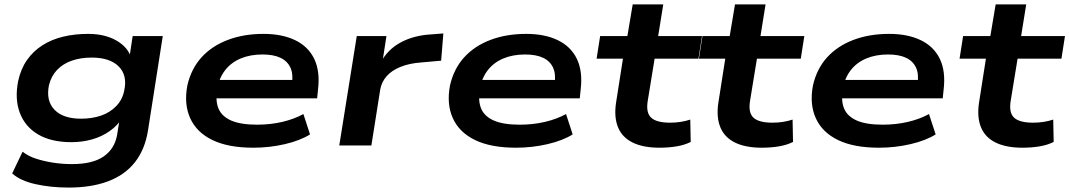

<svg xmlns="http://www.w3.org/2000/svg" viewBox="-20 -657 4829 867"><path d="M290 190Q209 190 140 174.5Q71 159 35 126L82 28Q107 48 142.5 59.5Q178 71 219.5 77.5Q261 84 305 84Q398 84 448 49.5Q498 15 509 -49L521 -125H532Q512 -91 476 -65.5Q440 -40 395.5 -27.5Q351 -15 303 -15Q211 -15 152 -50Q93 -85 69.5 -147.5Q46 -210 62 -291Q74 -346 102 -386Q130 -426 171.5 -452.5Q213 -479 265.5 -491.5Q318 -504 378 -504Q454 -504 506.5 -473.5Q559 -443 573 -394H564L579 -494H715L648 -66Q634 19 589 76Q544 133 468.5 161.5Q393 190 290 190ZM346 -121Q396 -121 436.5 -135Q477 -149 505 -178Q533 -207 541 -248Q556 -317 516 -357Q476 -397 394 -397Q344 -397 304 -383Q264 -369 237.5 -341Q211 -313 201 -272Q187 -202 226 -161.5Q265 -121 346 -121Z M1124 10Q1011 10 939.5 -24.5Q868 -59 839 -123Q810 -187 826 -271Q843 -346 889.5 -397.5Q936 -449 1008 -476.5Q1080 -504 1170 -504Q1254 -504 1313 -475.5Q1372 -447 1399 -391Q1426 -335 1416 -252L1412 -213H931L943 -296H1324L1298 -276Q1305 -322 1291.5 -351.5Q1278 -381 1246.5 -396Q1215 -411 1165 -411Q1110 -411 1067 -393Q1024 -375 997 -340.5Q970 -306 961 -257V-252Q952 -201 967 -166Q982 -131 1024.5 -112.5Q1067 -94 1141 -94Q1201 -94 1254.5 -106.5Q1308 -119 1350 -142L1380 -50Q1335 -22 1266 -6Q1197 10 1124 10Z M1512 0 1591 -494H1725L1706 -371H1697Q1729 -433 1789.5 -465.5Q1850 -498 1931 -502L1982 -506L1972 -383L1882 -375Q1828 -371 1788.5 -355Q1749 -339 1726 -313Q1703 -287 1697 -253L1657 0Z M2310 10Q2197 10 2125.5 -24.5Q2054 -59 2025 -123Q1996 -187 2012 -271Q2029 -346 2075.5 -397.5Q2122 -449 2194 -476.5Q2266 -504 2356 -504Q2440 -504 2499 -475.5Q2558 -447 2585 -391Q2612 -335 2602 -252L2598 -213H2117L2129 -296H2510L2484 -276Q2491 -322 2477.5 -351.5Q2464 -381 2432.5 -396Q2401 -411 2351 -411Q2296 -411 2253 -393Q2210 -375 2183 -340.5Q2156 -306 2147 -257V-252Q2138 -201 2153 -166Q2168 -131 2210.5 -112.5Q2253 -94 2327 -94Q2387 -94 2440.5 -106.5Q2494 -119 2536 -142L2566 -50Q2521 -22 2452 -6Q2383 10 2310 10Z M2958 10Q2884 10 2836.5 -13.5Q2789 -37 2770.5 -83Q2752 -129 2762 -194L2793 -392H2674L2690 -494H2813L2837 -637H2975L2952 -494H3150L3134 -392H2936L2905 -202Q2896 -148 2920.5 -125.5Q2945 -103 3006 -103Q3030 -103 3053 -106.5Q3076 -110 3097 -117L3099 -16Q3071 -2 3035 4Q2999 10 2958 10Z M3420 10Q3346 10 3298.5 -13.5Q3251 -37 3232.5 -83Q3214 -129 3224 -194L3255 -392H3136L3152 -494H3275L3299 -637H3437L3414 -494H3612L3596 -392H3398L3367 -202Q3358 -148 3382.5 -125.5Q3407 -103 3468 -103Q3492 -103 3515 -106.5Q3538 -110 3559 -117L3561 -16Q3533 -2 3497 4Q3461 10 3420 10Z M3949 10Q3836 10 3764.5 -24.5Q3693 -59 3664 -123Q3635 -187 3651 -271Q3668 -346 3714.5 -397.5Q3761 -449 3833 -476.5Q3905 -504 3995 -504Q4079 -504 4138 -475.5Q4197 -447 4224 -391Q4251 -335 4241 -252L4237 -213H3756L3768 -296H4149L4123 -276Q4130 -322 4116.5 -351.5Q4103 -381 4071.5 -396Q4040 -411 3990 -411Q3935 -411 3892 -393Q3849 -375 3822 -340.5Q3795 -306 3786 -257V-252Q3777 -201 3792 -166Q3807 -131 3849.5 -112.5Q3892 -94 3966 -94Q4026 -94 4079.5 -106.5Q4133 -119 4175 -142L4205 -50Q4160 -22 4091 -6Q4022 10 3949 10Z M4597 10Q4523 10 4475.5 -13.5Q4428 -37 4409.5 -83Q4391 -129 4401 -194L4432 -392H4313L4329 -494H4452L4476 -637H4614L4591 -494H4789L4773 -392H4575L4544 -202Q4535 -148 4559.5 -125.5Q4584 -103 4645 -103Q4669 -103 4692 -106.5Q4715 -110 4736 -117L4738 -16Q4710 -2 4674 4Q4638 10 4597 10Z"/></svg>

Font: Nunito Sans 10pt Expanded
Style: Bold Italic
Weight: 700
Width: 7
Italic angle: -9°
Designer: Vernon Adams
Foundry: Vernon Adams
Version: Version 3.101;gftools[0.9.27]